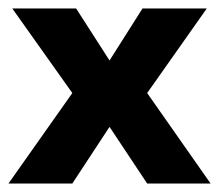

<svg xmlns="http://www.w3.org/2000/svg" viewBox="-30 -434 524 454"><path d="M-10 0 141 -214 -1 -414H150L229 -291L307 -414H459L318 -214L468 0H318L229 -134L141 0Z"/></svg>

Font: Darker Grotesque Black
Style: Regular
Weight: 900
Designer: Gabriel Lam
Foundry: TypeRant
Version: Version 1.000;gftools[0.9.28]